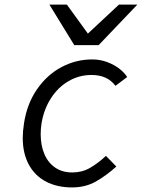

<svg xmlns="http://www.w3.org/2000/svg" viewBox="-20 -816 640 840"><path d="M79.5 -213Q79.5 -241 85 -276.5Q98 -361.5 141.5 -424.8Q185 -488 248.2 -522Q311.5 -556 383.5 -556Q418.5 -556 449.5 -544.2Q480.5 -532.5 502.8 -515Q525 -497.5 536.5 -479L485 -440.5Q450 -488 380.5 -488Q326 -488 279.8 -461Q233.5 -434 202.5 -385.5Q171.5 -337 161.5 -275Q158 -252.5 158 -228.5Q158 -180.5 173.8 -142.8Q189.5 -105 220.8 -83.2Q252 -61.5 296.5 -61.5Q339 -61.5 373.8 -81.5Q408.5 -101.5 443.5 -134L489 -87.5Q446 -48.5 400 -22.2Q354 4 295 4Q230 4 181.2 -21.5Q132.5 -47 106 -96Q79.5 -145 79.5 -213ZM196 -796H272.5L364.5 -669L500.5 -796H581L411.5 -618.5H305Z"/></svg>

Font: JuliaMono Light
Style: Italic
Weight: 300
Italic angle: -9°
Monospace: yes
Designer: cormullion
Foundry: corm
Version: Version 0.054; ttfautohint (v1.8.4)